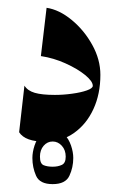

<svg xmlns="http://www.w3.org/2000/svg" viewBox="-20 -358 308 495"><path d="M100.1 -337.9Q132.8 -333 164.8 -306.6Q196.8 -280.3 217.8 -242.4Q238.8 -204.6 238.8 -165Q238.8 -115.7 220.9 -76.9Q203.1 -38.1 171.1 -15.4Q139.2 7.3 96.7 7.3Q44.9 7.3 29.3 -17.1L43 -137.2Q51.3 -124 69.6 -118.7Q87.9 -113.3 121.6 -113.3Q143.6 -113.3 166.3 -116.5Q189 -119.6 204.1 -125Q219.2 -130.4 219.2 -136.7Q219.2 -148.4 199.5 -164.6Q179.7 -180.7 148.9 -194.6Q118.2 -208.5 85.4 -213.4ZM115.7 116.7Q82.5 116.7 73 95.2Q63.5 73.7 63.5 49.3Q63.5 34.2 69.1 17.1Q74.7 0 86.2 -12.2Q97.7 -24.4 115.7 -24.4Q133.8 -24.4 145.5 -12.2Q157.2 0 163.1 17.1Q168.9 34.2 168.9 49.3Q168.9 73.7 158.9 95.2Q148.9 116.7 115.7 116.7ZM115.7 71.8Q129.4 71.8 139.4 67.1Q149.4 62.5 149.4 45.9Q149.4 28.8 139.4 17.8Q129.4 6.8 115.7 6.8Q102.1 6.8 92.5 17.8Q83 28.8 83 45.9Q83 64 92.5 67.9Q102.1 71.8 115.7 71.8Z"/></svg>

Font: Lateef
Style: Bold
Weight: 700
Designer: SIL International
Foundry: SIL International
Version: Version 4.200